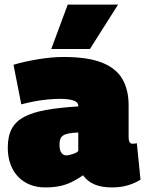

<svg xmlns="http://www.w3.org/2000/svg" viewBox="-20 -809 636 839"><path d="M14 -164Q14 -214 31.5 -246.5Q49 -279 86 -298.5Q123 -318 181.5 -328.5Q240 -339 322 -344V-346Q322 -363 300.5 -370Q279 -377 241 -377Q219 -377 191 -374.5Q163 -372 133 -366.5Q103 -361 73 -353L39 -526Q86 -540 146 -550Q206 -560 258 -560Q362 -560 424 -536Q486 -512 514 -465Q542 -418 542 -349V-212Q542 -193 547 -187Q552 -181 558 -181Q563 -181 568.5 -181.5Q574 -182 578 -183L594 -24Q571 -9 539.5 0.5Q508 10 469 10Q423 10 392 -3.5Q361 -17 343 -43Q317 -25 292 -13Q267 -1 239.5 4.5Q212 10 177 10Q141 10 111 -2Q81 -14 59 -37Q37 -60 25.5 -92Q14 -124 14 -164ZM240 -177Q240 -152 248.5 -141Q257 -130 270 -130Q276 -130 286 -132.5Q296 -135 306.5 -139Q317 -143 322 -149V-230Q297 -229 281 -226Q265 -223 256 -217Q247 -211 243.5 -201.5Q240 -192 240 -177ZM204 -595 276 -789H496L373 -595Z"/></svg>

Font: Georama ExtraCondensed Thin Black
Style: Regular
Weight: 900
Version: Version 1.001